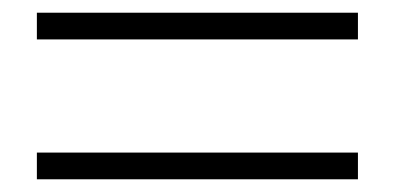

<svg xmlns="http://www.w3.org/2000/svg" viewBox="-20 -511 620 302"><path d="M543 -229V-271H38V-229ZM543 -449V-491H38V-449Z"/></svg>

Font: Harano Aji Mincho CN
Style: Regular
Weight: 400
Foundry: Masamichi Hosoda
Version: HaranoAjiMinchoCN-Regular version 20230610;ttx 4.39.4